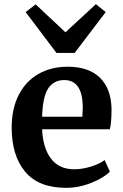

<svg xmlns="http://www.w3.org/2000/svg" viewBox="-20 -890 590 921"><path d="M36 -278Q36 -368 69.5 -434Q103 -500 164 -535Q225 -570 305 -570Q405 -570 459 -517.5Q513 -465 515 -368Q515 -302 507 -270H182Q186 -179 225 -128.5Q264 -78 336 -78Q375 -78 416.5 -91Q458 -104 482 -122L507 -67Q480 -38 419.5 -13.5Q359 11 297 11Q165 11 100.5 -66.5Q36 -144 36 -278ZM375 -330Q377 -358 377 -373Q377 -506 288 -506Q239 -506 212 -467Q185 -428 182 -330ZM294 -735 440 -870 487 -832 338 -636H251L103 -832L151 -869Z"/></svg>

Font: Koeln Type Serif
Style: Bold
Weight: 700
Designer: Eben Sorkin
Foundry: Eben Sorkin
Version: Version 2.002